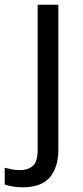

<svg xmlns="http://www.w3.org/2000/svg" viewBox="-75 -556 353 816"><path d="M22 240Q-3 240 -22 236.5Q-41 233 -55 228V157Q-40 161 -24 164Q-8 167 11 167Q43 167 64 149.5Q85 132 85 83V-536H173V80Q173 155 137 197.5Q101 240 22 240Z"/></svg>

Font: Noto Sans Grantha
Style: Regular
Weight: 400
Designer: Monotype Design Team
Foundry: Monotype Imaging Inc.
Version: Version 2.003; ttfautohint (v1.8.4.7-5d5b)